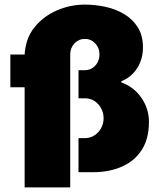

<svg xmlns="http://www.w3.org/2000/svg" viewBox="-20 -748 692 834"><path d="M87 66V-369H25V-511H87Q91 -581 129.5 -629Q168 -677 226.5 -702.5Q285 -728 349 -728Q393 -728 437.5 -718.5Q482 -709 519 -687Q556 -665 578.5 -629.5Q601 -594 601 -541Q601 -509 590 -480Q579 -451 558 -429Q537 -407 507 -395V-390Q561 -371 594 -323.5Q627 -276 627 -219Q627 -145 595.5 -96.5Q564 -48 509 -24Q454 0 384 0H321V-148H349Q371 -148 389.5 -159.5Q408 -171 419 -191Q430 -211 430 -234Q430 -258 419 -278Q408 -298 390 -309.5Q372 -321 349 -321H321V-443H348Q366 -443 380.5 -452Q395 -461 403.5 -476.5Q412 -492 412 -511Q412 -531 403.5 -546Q395 -561 381 -570Q367 -579 349 -579Q322 -579 303.5 -559.5Q285 -540 285 -511V66Z"/></svg>

Font: Chivo Medium Black
Style: Regular
Weight: 900
Version: Version 2.002